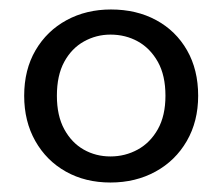

<svg xmlns="http://www.w3.org/2000/svg" viewBox="-20 -732 468 405"><path d="M213 -347Q160 -347 119 -370Q78 -393 54.5 -434.5Q31 -476 31 -530Q31 -585 55 -626Q79 -667 120.5 -689.5Q162 -712 214 -712Q268 -712 309.5 -689.5Q351 -667 374.5 -626Q398 -585 398 -530Q398 -476 374 -434.5Q350 -393 308 -370Q266 -347 213 -347ZM213 -402Q244 -402 270.5 -416.5Q297 -431 313 -459.5Q329 -488 329 -530Q329 -573 313 -601.5Q297 -630 271 -644.5Q245 -659 213 -659Q183 -659 157 -644.5Q131 -630 115.5 -601.5Q100 -573 100 -530Q100 -488 115.5 -459.5Q131 -431 156.5 -416.5Q182 -402 213 -402Z"/></svg>

Font: DM Sans 9pt 36pt
Style: Regular
Weight: 400
Version: Version 4.004;gftools[0.9.30]